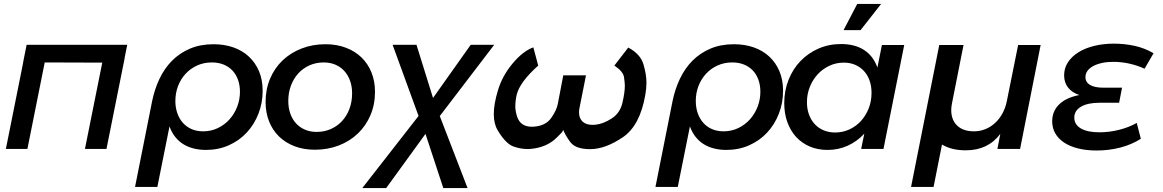

<svg xmlns="http://www.w3.org/2000/svg" viewBox="-20 -761 5942 981"><path d="M116 -532H630L616.5 -464H617L524 0H414L502.5 -441L208.5 -442L120 0H10L98.5 -442H98Z M1018 -90Q1059 -90 1093.5 -106.8Q1128 -123.5 1153 -151.5Q1178 -179.5 1192 -216Q1206 -252.5 1206 -292Q1206 -325.5 1196.2 -353Q1186.5 -380.5 1168 -400.2Q1149.5 -420 1122.8 -431Q1096 -442 1062 -442Q1021 -442 986.8 -426.2Q952.5 -410.5 927.8 -383.5Q903 -356.5 889.5 -320.8Q876 -285 876 -245Q876 -212.5 885.5 -184.2Q895 -156 913 -135Q931 -114 957.5 -102Q984 -90 1018 -90ZM1032 5Q1000 5 971 -2Q942 -9 918 -23.5Q894 -38 875.8 -60.8Q857.5 -83.5 846 -115L784 194H670L757 -243Q769.5 -305 794.8 -358.2Q820 -411.5 859 -450.8Q898 -490 950.8 -512.5Q1003.5 -535 1071 -535Q1126 -535 1172 -519Q1218 -503 1251.2 -472.2Q1284.5 -441.5 1303.2 -397.5Q1322 -353.5 1322 -297Q1322 -235 1300.5 -180Q1279 -125 1240.8 -83.8Q1202.5 -42.5 1149.2 -18.8Q1096 5 1032 5Z M1643 -535Q1700.5 -535 1747.2 -517.2Q1794 -499.5 1827 -467.5Q1860 -435.5 1878 -390.8Q1896 -346 1896 -292Q1896 -227 1872.8 -172.5Q1849.5 -118 1808.5 -78.8Q1767.5 -39.5 1711.2 -17.8Q1655 4 1589 4Q1531.5 4 1485 -13.8Q1438.5 -31.5 1405.5 -63.8Q1372.5 -96 1354.8 -140.8Q1337 -185.5 1337 -240Q1337 -305 1360 -359.2Q1383 -413.5 1424 -452.5Q1465 -491.5 1521 -513.2Q1577 -535 1643 -535ZM1634 -442Q1595.5 -442 1562.2 -427.5Q1529 -413 1504.8 -386.8Q1480.5 -360.5 1466.8 -324.2Q1453 -288 1453 -245Q1453 -210 1463.2 -180.8Q1473.5 -151.5 1492.5 -130.8Q1511.5 -110 1538.2 -98.5Q1565 -87 1598 -87Q1636.5 -87 1669.8 -101.5Q1703 -116 1727.2 -142Q1751.5 -168 1765.2 -204.2Q1779 -240.5 1779 -284Q1779 -319 1768.8 -348Q1758.5 -377 1739.5 -398Q1720.5 -419 1693.8 -430.5Q1667 -442 1634 -442Z M1831 200 2118.5 -168.5 1986 -532H2108L2192.5 -260.5L2385 -532H2505L2227 -168L2369 200H2245L2154 -77L1953 200Z M3190 -518Q3252 -485 3267.5 -432.8Q3283 -380.5 3283 -338.5Q3283 -308 3277 -276Q3250 -119 3162 -59.5Q3074 0 2998 1Q2996 1 2994 1Q2920.5 1 2893.5 -35.5Q2868.5 -70.5 2859.5 -93Q2850.5 -84 2825.5 -59Q2774 -7 2689 0Q2682 0.5 2675.5 0.5Q2641 0.5 2605 -12Q2587 -18 2570 -34Q2546 -56 2523 -95Q2503 -128 2503 -178Q2503 -229.5 2524 -299Q2546 -373 2599 -436.5Q2652 -500 2705 -519L2730 -426Q2636 -342 2620 -277Q2613 -246 2613 -218Q2613 -214.5 2613 -211Q2615 -184 2624 -160Q2642 -113.5 2697 -113.5Q2703 -113.5 2710 -114Q2769 -119 2796.5 -158.5Q2824 -198 2830 -230L2858 -376H2974L2941 -210Q2938.5 -197 2938.5 -186Q2938.5 -157.5 2956.2 -140.2Q2974 -123 3008 -123Q3015.5 -123 3024 -124Q3062 -128 3105 -155.5Q3148 -183 3160.2 -235.8Q3172.5 -288.5 3172.5 -323Q3172.5 -338.5 3168.2 -367.2Q3164 -396 3119 -426ZM2858 -97Q2852 -88.5 2852 -87.5Q2852 -87 2852.5 -87Q2853.5 -87 2859.5 -93Q2858.5 -95 2858 -97ZM2861 -95Q2865 -98.5 2865 -98.5Q2865 -98.5 2865 -98.5Q2865 -98.5 2859.5 -93Q2860 -94 2861 -95Z M3677 -90Q3718 -90 3752.5 -106.8Q3787 -123.5 3812 -151.5Q3837 -179.5 3851 -216Q3865 -252.5 3865 -292Q3865 -325.5 3855.2 -353Q3845.5 -380.5 3827 -400.2Q3808.5 -420 3781.8 -431Q3755 -442 3721 -442Q3680 -442 3645.8 -426.2Q3611.5 -410.5 3586.8 -383.5Q3562 -356.5 3548.5 -320.8Q3535 -285 3535 -245Q3535 -212.5 3544.5 -184.2Q3554 -156 3572 -135Q3590 -114 3616.5 -102Q3643 -90 3677 -90ZM3691 5Q3659 5 3630 -2Q3601 -9 3577 -23.5Q3553 -38 3534.8 -60.8Q3516.5 -83.5 3505 -115L3443 194H3329L3416 -243Q3428.5 -305 3453.8 -358.2Q3479 -411.5 3518 -450.8Q3557 -490 3609.8 -512.5Q3662.5 -535 3730 -535Q3785 -535 3831 -519Q3877 -503 3910.2 -472.2Q3943.5 -441.5 3962.2 -397.5Q3981 -353.5 3981 -297Q3981 -235 3959.5 -180Q3938 -125 3899.8 -83.8Q3861.5 -42.5 3808.2 -18.8Q3755 5 3691 5Z M4208 5Q4158.5 5 4117.8 -12.2Q4077 -29.5 4048 -61Q4019 -92.5 4003 -136.5Q3987 -180.5 3987 -234Q3987 -298 4009 -353.2Q4031 -408.5 4070 -449Q4109 -489.5 4162 -512.8Q4215 -536 4277 -536Q4348 -536 4395 -505.5Q4442 -475 4463 -416L4486 -531H4600L4494 0H4380L4396 -78Q4360 -39 4312.2 -17Q4264.5 5 4208 5ZM4247 -84Q4286 -84 4320 -99.8Q4354 -115.5 4379 -143Q4404 -170.5 4418.5 -207.2Q4433 -244 4433 -286Q4433 -321 4423 -349.5Q4413 -378 4394.2 -398.2Q4375.5 -418.5 4349.5 -429.8Q4323.5 -441 4291 -441Q4252 -441 4217.8 -425Q4183.5 -409 4158 -381.5Q4132.5 -354 4117.8 -317.2Q4103 -280.5 4103 -239Q4103 -204 4113.5 -175.5Q4124 -147 4142.8 -126.8Q4161.5 -106.5 4188.2 -95.2Q4215 -84 4247 -84ZM4290 -607 4360 -741H4482L4377 -607Z M4844 -233Q4837.5 -200.5 4842.2 -174Q4847 -147.5 4861.8 -128.8Q4876.5 -110 4900.2 -100Q4924 -90 4956 -90Q4987 -90 5014.2 -101Q5041.5 -112 5063.5 -132Q5085.5 -152 5101.2 -180.2Q5117 -208.5 5124 -243L5182 -531H5297L5192 0H5076L5091 -77Q5028 7 4915 7Q4877.5 7 4847.2 -0.5Q4817 -8 4793 -22.5L4750 194H4635L4779 -531H4903Z M5583 8Q5530.5 8 5488.5 -2.5Q5446.5 -13 5417 -32.5Q5387.5 -52 5371.8 -79.5Q5356 -107 5356 -141Q5356 -193 5391.8 -227.8Q5427.5 -262.5 5495 -275.5Q5457.5 -287.5 5437.2 -313.5Q5417 -339.5 5417 -376Q5417 -413 5436.5 -442.8Q5456 -472.5 5490 -493.8Q5524 -515 5570.5 -526.5Q5617 -538 5671 -538Q5724.5 -538 5776 -527Q5827.5 -516 5874 -489L5828 -410Q5790.5 -427 5750 -436Q5709.5 -445 5668 -445Q5636 -445 5610 -439.2Q5584 -433.5 5565.2 -423.2Q5546.5 -413 5536.2 -398.8Q5526 -384.5 5526 -367Q5526 -340.5 5549.8 -326.8Q5573.5 -313 5618 -313H5713L5698 -236H5598Q5537.5 -236 5503.2 -215.8Q5469 -195.5 5469 -160Q5469 -124.5 5502.5 -104.8Q5536 -85 5598 -85Q5622.5 -85 5648 -88.2Q5673.5 -91.5 5698.2 -97.8Q5723 -104 5746 -113Q5769 -122 5788 -133L5809 -52Q5763 -22.5 5704.8 -7.2Q5646.5 8 5583 8Z"/></svg>

Font: Argentum Sans
Style: Italic
Weight: 400
Italic angle: -11.3099°
Designer: Julieta Ulanovsky, Owen Earl, Rasmus Andersson, Cristiano Sobral
Foundry: The Argentum Sans Project Authors
Version: Version 3.131; ttfautohint (v1.8.4.7-5d5b-dirty)